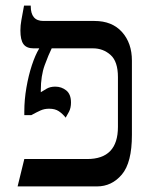

<svg xmlns="http://www.w3.org/2000/svg" viewBox="-20 -667 550 687"><path d="M43 0 67 -98H292Q402 -98 402 -213V-391Q402 -447 375.5 -470.5Q349 -494 313 -494H165Q154 -472 140 -434Q126 -396 126 -343V-337Q135 -343 147.5 -350Q160 -357 178 -357Q200 -357 217 -343.5Q234 -330 234 -300Q234 -281 227 -267.5Q220 -254 215 -246Q204 -260 190.5 -269Q177 -278 156 -278Q139 -278 125.5 -272Q112 -266 92 -255H67V-268Q67 -310 74.5 -353.5Q82 -397 94 -433.5Q106 -470 120 -493V-494H100Q75 -494 64 -509Q53 -524 53 -558Q53 -576 56.5 -595Q60 -614 66 -647H90V-645Q90 -592 135 -592H318Q381 -592 416.5 -552.5Q452 -513 452 -450V-184Q452 -85 416 -42.5Q380 0 327 0Z"/></svg>

Font: Noto Serif Hebrew SemiCondensed
Style: Regular
Weight: 400
Width: 4
Designer: Monotype Design Team
Foundry: Monotype Imaging Inc.
Version: Version 2.004; ttfautohint (v1.8.4.7-5d5b)